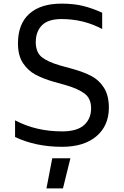

<svg xmlns="http://www.w3.org/2000/svg" viewBox="-20 -792 683 1058"><path d="M63 0ZM63 -37V-129Q178 -68 322 -68Q405 -68 443.5 -103Q482 -138 482 -195Q482 -249 446.5 -276Q411 -303 342 -323L274 -342Q216 -359 175 -381Q134 -403 106.5 -444.5Q79 -486 79 -553Q79 -660 141.5 -716Q204 -772 319 -772Q386 -772 437 -759.5Q488 -747 543 -722V-632Q441 -687 319 -687Q245 -687 211 -652.5Q177 -618 177 -558Q178 -503 210.5 -477Q243 -451 312 -431L381 -412Q442 -395 484.5 -372.5Q527 -350 553.5 -307.5Q580 -265 580 -197Q579 -98 510.5 -40.5Q442 17 322 17Q177 17 63 -37ZM268 80H368L327 246H236Z"/></svg>

Font: Biryani
Style: Regular
Weight: 400
Designer: Dan Reynolds and Mathieu Réguer
Foundry: Dan Reynolds and Mathieu Réguer
Version: Version 1.004; ttfautohint (v1.1) -l 5 -r 5 -G 72 -x 0 -D la